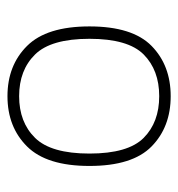

<svg xmlns="http://www.w3.org/2000/svg" viewBox="-1 -786 488 527"><g transform="rotate(90 243.5 -522.0)"><path d="M243.5 -298Q159 -298 105.5 -351.8Q52 -405.5 52 -523Q52 -641 105.5 -693.5Q159 -746 243.5 -746Q328 -746 381.5 -693.5Q435 -641 435 -523Q435 -405.5 381.5 -351.8Q328 -298 243.5 -298ZM243.5 -330Q315 -330 358 -373.8Q401 -417.5 401 -523Q401 -629 358 -671.8Q315 -714.5 243.5 -714.5Q172 -714.5 129 -671.8Q86 -629 86 -523Q86 -417.5 129 -373.8Q172 -330 243.5 -330Z"/></g></svg>

Font: Encode Sans SmExp Th
Style: Regular
Weight: 100
Width: 6
Designer: Multiple Designers
Foundry: Impallari Type
Version: Version 3.002; ttfautohint (v1.8.3) -l 8 -r 50 -G 200 -x 14 